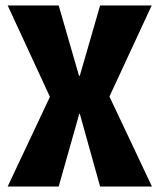

<svg xmlns="http://www.w3.org/2000/svg" viewBox="-20 -680 582 700"><path d="M8 0 162 -327 8 -660H194L268 -404H271L345 -660H533L379 -328L534 0H345L271 -265H269L194 0Z"/></svg>

Font: Bricolage Grotesque 96pt ExtraBold SemiCondensed
Style: Regular
Weight: 800
Width: 4
Version: Version 1.001;gftools[0.9.33.dev8+g029e19f]